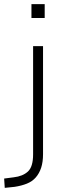

<svg xmlns="http://www.w3.org/2000/svg" viewBox="-74 -715 312 928"><path d="M78 -628V-695H142V-628ZM-51 193 -54 148 -8 142Q36 137 61 114Q86 91 86 31V-492H134V30Q134 68 125 95.5Q116 123 99 142.5Q82 162 56 172.5Q30 183 -3 188Z"/></svg>

Font: Nunito Sans 7pt SemiCondensed ExtraLight
Style: Regular
Weight: 250
Width: 4
Designer: Vernon Adams
Foundry: Vernon Adams
Version: Version 3.101;gftools[0.9.27]